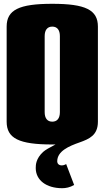

<svg xmlns="http://www.w3.org/2000/svg" viewBox="-20 -750 550 1010"><path d="M255 -730C80 -730 15 -698 15 -610V-110C15 -22 80 10 255 10H272C241 26 218 39 207 49C169 84 168 117 168 134C168 198 224 240 307 240C326 240 348 236 370 223L328 113C320 118 312 120 305 120C288 120 281 109 281 99C281 45 342 19 399 -1C449 -19 495 -38 495 -110V-610C495 -698 430 -730 255 -730ZM255 -610C281 -610 295 -592 295 -560V-160C295 -128 281 -110 255 -110C229 -110 215 -128 215 -160V-560C215 -592 229 -610 255 -610Z"/></svg>

Font: MikodacsPCS
Style: Regular
Weight: 900
Designer: gluk (gluksza@wp.pl)
Foundry: gluk (gluksza@wp.pl)
Version: Version 0.27